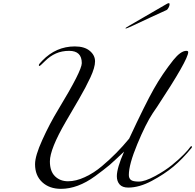

<svg xmlns="http://www.w3.org/2000/svg" viewBox="-20 -1180 1236 1216"><path d="M397 -410Q296 -236 296 -158Q296 -95 328.5 -63.5Q361 -32 411 -32Q461 -32 517 -58Q574 -84 626 -128Q719 -206 798 -302Q900 -521 954 -616.5Q1008 -712 1078 -800Q1125 -858 1160 -858Q1172 -858 1172 -850Q1172 -802 974 -502Q950 -466 948 -464Q903 -396 849.5 -267Q796 -138 796 -72Q796 -51 809 -40.5Q822 -30 859.5 -30Q897 -30 960.5 -64Q1024 -98 1069.5 -135Q1115 -172 1145.5 -203.5Q1176 -235 1184 -248Q1188 -254 1192 -254Q1196 -254 1196 -251Q1196 -248 1194 -244Q1135 -172 1078 -124.5Q1021 -77 941.5 -34.5Q862 8 792 8Q755 8 737.5 -12Q720 -32 720 -64Q720 -116 766 -220Q708 -165 674 -135Q638 -105 582 -64Q472 16 366 16Q293 16 247.5 -26Q202 -68 202 -140Q202 -193 248 -294Q294 -396 350 -488Q498 -732 498 -780Q498 -858 418 -858Q372 -858 334.5 -841.5Q297 -825 265.5 -793.5Q234 -762 230 -762Q226 -762 226 -768Q226 -774 248 -796Q335 -886 454 -886Q515 -886 548.5 -858Q582 -830 582 -791.5Q582 -753 552.5 -689.5Q523 -626 481 -554Q439 -482 397 -410ZM796 -1016 1034 -1154Q1043 -1160 1050 -1160Q1054 -1160 1054 -1152Q1054 -1144 1047.5 -1131.5Q1041 -1119 1034 -1116Q1002 -1102 938 -1072Q786 -1000 780 -1000Q774 -1000 774 -1001.5Q774 -1003 796 -1016Z"/></svg>

Font: Miama
Style: Regular
Weight: 400
Italic angle: 16.5°
Designer: Linus Romer
Foundry: Linus Romer
Version: 0.32